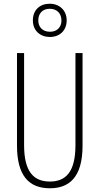

<svg xmlns="http://www.w3.org/2000/svg" viewBox="-20 -998 533 1028"><path d="M247 -800C300 -800 337 -835 337 -889C337 -943 298 -978 246 -978C194 -978 156 -945 156 -889C156 -833 196 -800 247 -800ZM248 -828C206 -828 185 -855 185 -889C185 -925 207 -951 246 -951C285 -951 309 -926 309 -888C309 -852 285 -828 248 -828ZM422 -218V-714H384V-221C384 -73 329 -26 247 -26C160 -26 109 -79 109 -221V-714H71V-218C71 -60 133 10 247 10C348 10 422 -46 422 -218Z"/></svg>

Font: Noto Sans Devanagari UI ExtraCondensed ExtraLight
Style: Regular
Weight: 200
Width: 2
Designer: Jelle Bosma - Monotype Design Team
Foundry: Monotype Imaging Inc.
Version: Version 2.004